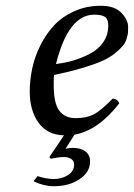

<svg xmlns="http://www.w3.org/2000/svg" viewBox="-20 -459 464 665"><path d="M355 -370.1Q355 -392.1 344 -400.1Q333 -408.2 306.2 -408.2Q216.8 -408.2 173.8 -237.3Q206.1 -241.2 234.9 -249.8Q263.7 -258.3 292.2 -273.2Q320.8 -288.1 337.9 -313.2Q355 -338.4 355 -370.1ZM167 -199.2Q166 -191.4 166 -165Q166 -101.1 185.5 -75.4Q205.1 -49.8 241.9 -49.8Q278.8 -49.8 304 -62.5Q329.1 -75.2 370.1 -117.2Q386.2 -117.2 393.1 -101.1Q320.3 -7.3 238.3 7.3L207 56.2Q219.2 53.2 232.9 53.2Q258.8 53.2 275.4 65.2Q292 77.1 292 100.1Q292 137.2 255.6 161.6Q219.2 186 167 186Q131.8 186 96.2 168.9L109.9 150.9Q138.7 160.6 166 161.1Q193.8 161.1 215.3 147.5Q236.8 133.8 236.8 110.8Q236.8 98.6 226.8 91.8Q216.8 85 202.1 85Q182.1 85 155.8 90.8L150.9 85L201.7 9.8Q144 8.3 113.5 -33.9Q83 -76.2 83 -142.1Q83 -181.2 91.6 -221.7Q100.1 -262.2 119.6 -301.5Q139.2 -340.8 167 -370.8Q194.8 -400.9 236.8 -419.9Q278.8 -439 329.1 -439Q377 -439 400.4 -414.6Q423.8 -390.1 423.8 -365.2Q423.8 -352.1 423.3 -345.9Q422.9 -339.8 418.5 -325Q414.1 -310.1 405 -299.6Q396 -289.1 377.4 -273.9Q358.9 -258.8 332.5 -247.3Q306.2 -235.8 263.7 -223.1Q221.2 -210.4 167 -199.2Z"/></svg>

Font: Linux Libertine
Style: Italic
Weight: 400
Italic angle: -12°
Designer: Philipp H. Poll
Foundry: Philipp H. Poll
Version: Version 5.1.6 ; ttfautohint (v0.9)